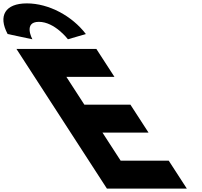

<svg xmlns="http://www.w3.org/2000/svg" viewBox="-562 -1114 1193 1134"><path d="M7.1 -825H-464.9L69.5 0H541.5L434.6 -165H150.6L43.1 -331H315.1L208.2 -496H-63.8L-170 -660H114ZM-370.8 -882C-370.8 -882 -426.5 -985 -332.5 -985C-238.5 -985 -160.8 -882 -160.8 -882L-54.9 -913C-136.2 -1020 -274.1 -1094 -403.1 -1094C-532.1 -1094 -574.2 -1020 -516.9 -913Z"/></svg>

Font: Hussar
Style: BdOpOblSeven
Weight: 700
Foundry: Cannot Into Space Fonts
Version: Version 2.00